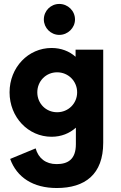

<svg xmlns="http://www.w3.org/2000/svg" viewBox="-20 -675 603 960"><path d="M276.4 -500.5C319.3 -500.5 355 -535.6 355 -577.6C355 -621.1 319.3 -655.3 276.4 -655.3C233.9 -655.3 199.2 -621.1 199.2 -577.6C199.2 -535.6 233.9 -500.5 276.4 -500.5ZM357.9 -426.8V-391.1C326.7 -418.9 285.6 -435.1 237.8 -435.1C121.1 -435.1 27.8 -337.9 27.8 -213.4C27.8 -88.9 121.1 8.8 237.8 8.8C286.6 8.8 327.6 -8.3 359.4 -36.6V45.9C359.4 123.5 317.9 145.5 262.7 145.5C209.5 145.5 171.9 116.7 158.2 66.9L30.8 119.6C64 211.9 145.5 265.1 263.7 265.1C405.3 265.1 496.1 196.8 496.1 38.6V-426.8ZM265.6 -113.8C210 -113.8 166.5 -157.2 166.5 -213.4C166.5 -269.5 210 -313.5 265.6 -313.5C321.3 -313.5 365.7 -269.5 365.7 -213.4C365.7 -157.2 321.3 -113.8 265.6 -113.8Z"/></svg>

Font: Now ExtraBold
Style: Regular
Weight: 800
Designer: Alfredo Marco Pradil
Foundry: Alfredo Marco Pradil
Version: Version 1.200;hotconv 1.0.109;makeotfexe 2.5.65596